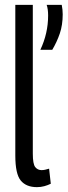

<svg xmlns="http://www.w3.org/2000/svg" viewBox="-20 -760 280 790"><path d="M115 -740V-128Q115 -85 125 -72.5Q135 -60 151 -60Q164 -60 182 -66L189 -4Q177 2 162.5 6Q148 10 132 10Q88 10 65.5 -17Q43 -44 43 -120V-740ZM146 -555Q178 -623 178 -696Q178 -723 172 -740H234Q236 -730 237 -720.5Q238 -711 238 -701Q238 -657 226 -622Q214 -587 195 -555Z"/></svg>

Font: Georama Condensed
Style: Regular
Weight: 400
Width: 3
Designer: Jean-Baptiste Levee
Foundry: Production Type
Version: Version 1.000